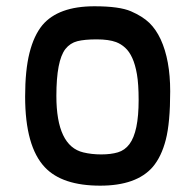

<svg xmlns="http://www.w3.org/2000/svg" viewBox="-20 -582 623 612"><path d="M60.1 -274.4Q60.1 -357.9 74 -413.3Q87.9 -468.8 115.2 -502Q166 -562 280.8 -562Q360.8 -562 397.7 -545.9Q434.6 -529.8 455.8 -509.3Q477.1 -488.8 492.2 -456.5Q522.5 -390.6 522.5 -290.8Q522.5 -190.9 508.5 -136.7Q494.6 -82.5 466.8 -49.8Q415 9.8 299.3 9.8Q178.2 9.8 123 -48.8Q60.1 -115.2 60.1 -274.4ZM350.1 -447.8Q326.7 -456.5 288.1 -456.5Q249.5 -456.5 226.6 -450.7Q203.6 -444.8 188.5 -425.8Q159.7 -388.7 159.7 -276.4Q159.7 -116.7 245.6 -96.2Q272 -89.8 302.7 -89.8Q333.5 -89.8 355.7 -96.4Q377.9 -103 392.6 -122.6Q407.2 -142.1 414.6 -177.2Q421.9 -212.4 421.9 -263.2Q421.9 -314 416.5 -345.2Q411.1 -376.5 401.6 -397.2Q392.1 -418 378.9 -429.9Q365.7 -441.9 350.1 -447.8Z"/></svg>

Font: Wellfleet
Style: Regular
Weight: 400
Designer: Riccardo De Franceschi
Foundry: Riccardo De Franceschi
Version: Version 1.002